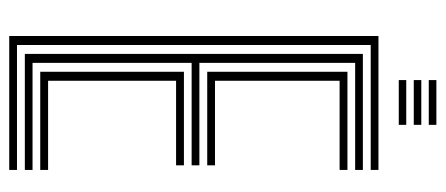

<svg xmlns="http://www.w3.org/2000/svg" viewBox="-295 -671 966 416"><g transform="rotate(90 188.0 -463.0)"><path d="M58 0V-800H348.2V-783.2H77.5V-16.8H348.2V0ZM135.5 -67.2V-378.5H338.2V-361.5H155V-84.2H348.2V-67.2ZM96.8 -33.8V-766.2H348.2V-749.5H116.2V-412H338.2V-395.2H116.2V-50.5H348.2V-33.8ZM135.5 -429V-732.8H348.2V-715.8H155V-445.8H338.2V-429ZM153.5 -909V-925.5H250.5V-909ZM153.5 -844V-860.2H250.5V-844ZM153.5 -876.5V-892.8H250.5V-876.5Z"/></g></svg>

Font: Big Shoulders Inline Text Thin SemiBold
Style: Regular
Weight: 600
Version: Version 2.002